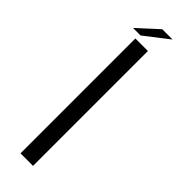

<svg xmlns="http://www.w3.org/2000/svg" viewBox="-237 -691 699 699"><g transform="rotate(45 112.0 -342.0)"><path d="M66 0H130.5V-591.5H66ZM33 -612.5H71.5L164.5 -684.5H111.5Z"/></g></svg>

Font: Anybody SemiExpanded Light
Style: Regular
Weight: 300
Width: 6
Version: Version 1.113;gftools[0.9.25]